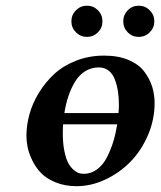

<svg xmlns="http://www.w3.org/2000/svg" viewBox="-20 -637 559 667"><path d="M243.9 -524.7Q228 -540.5 228 -563Q228 -585.4 243.9 -601.3Q259.8 -617.2 282.2 -617.2Q304.7 -617.2 320.3 -601.3Q335.9 -585.4 335.9 -563Q335.9 -540.5 320.3 -524.7Q304.7 -508.8 282.2 -508.8Q259.8 -508.8 243.9 -524.7ZM423.8 -524.7Q408.2 -540.5 408.2 -563Q408.2 -585.4 423.8 -601.3Q439.5 -617.2 461.9 -617.2Q484.4 -617.2 500.2 -601.3Q516.1 -585.4 516.1 -563Q516.1 -540.5 500.2 -524.7Q484.4 -508.8 461.9 -508.8Q439.5 -508.8 423.8 -524.7ZM198.2 -172.9Q198.2 -137.7 203.9 -111.1Q209.5 -84.5 217.3 -70.3Q225.1 -56.2 235.6 -47.1Q246.1 -38.1 254.4 -35.6Q262.7 -33.2 271 -33.2Q296.4 -33.2 317.4 -48.8Q338.4 -64.5 351.8 -91.1Q365.2 -117.7 373.8 -145.8Q382.3 -173.8 387.2 -205.1H199.2Q198.2 -193.8 198.2 -172.9ZM71.8 -165Q71.8 -201.7 82.3 -240Q92.8 -278.3 115.2 -314.9Q137.7 -351.6 168.7 -380.1Q199.7 -408.7 244.6 -426.3Q289.6 -443.8 341.8 -443.8Q391.1 -443.8 427 -428.5Q462.9 -413.1 481.7 -387.7Q500.5 -362.3 508.8 -335.2Q517.1 -308.1 517.1 -278.8Q517.1 -221.2 493.9 -167.2Q470.7 -113.3 433.1 -75Q395.5 -36.6 346.2 -13.4Q296.9 9.8 246.1 9.8Q205.6 9.8 173.3 -3.4Q141.1 -16.6 122.6 -35.9Q104 -55.2 92 -80.1Q80.1 -105 75.9 -125.7Q71.8 -146.5 71.8 -165ZM203.6 -244.1H391.6Q393.1 -260.3 393.1 -272Q393.1 -296.9 389.9 -318.4Q386.7 -339.8 379.4 -359.9Q372.1 -379.9 357.7 -391.4Q343.3 -402.8 323.2 -402.8Q296.9 -402.8 275.6 -389.4Q254.4 -376 240.2 -352.3Q226.1 -328.6 217.3 -302Q208.5 -275.4 203.6 -244.1Z"/></svg>

Font: Linux Libertine G
Style: Semibold Italic
Weight: 600
Italic angle: -11.5°
Designer: Philipp H. Poll
Foundry: Philipp H. Poll
Version: Version 5.1.1